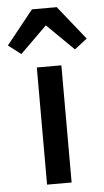

<svg xmlns="http://www.w3.org/2000/svg" viewBox="-96 -813 460 849"><g transform="rotate(-5 134.0 -389.0)"><path d="M78 0V-520H187V0ZM189 -778 309 -628 253 -585 134 -702 15 -585 -41 -628 79 -778Z"/></g></svg>

Font: IBM Plex Sans Hebrew Medm
Style: Regular
Weight: 500
Designer: Mike Abbink, Paul van der Laan, Pieter van Rosmalen, Yanek Iontef
Foundry: Bold Monday
Version: Version 1.3